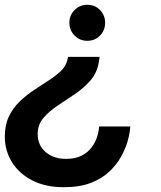

<svg xmlns="http://www.w3.org/2000/svg" viewBox="-29 -558 669 800"><path d="M335 -538Q367 -538 388 -516Q409 -494 409 -463Q409 -432 388 -410Q367 -388 335 -388Q303 -388 281.5 -410Q260 -432 260 -463Q260 -494 281.5 -516Q303 -538 335 -538ZM237 222Q160 222 105 193.5Q50 165 20.5 117Q-9 69 -9 11Q-9 -37 8 -72.5Q25 -108 52.5 -134.5Q80 -161 111.5 -182Q143 -203 172.5 -222Q202 -241 223.5 -261Q245 -281 251 -306L255 -321H386L383 -301Q376 -255 348 -223Q320 -191 283 -166Q246 -141 210.5 -117.5Q175 -94 151.5 -66Q128 -38 128 0Q128 47 161 75.5Q194 104 246 104Q285 104 311 90.5Q337 77 352 57Q367 37 374 17Q381 -3 382.5 -17Q384 -31 384 -31H514Q514 -31 512 -12.5Q510 6 501.5 34.5Q493 63 475 95.5Q457 128 426.5 157Q396 186 349.5 204Q303 222 237 222Z"/></svg>

Font: Be Vietnam Pro SemiBold
Style: Italic
Weight: 600
Italic angle: -12°
Designer: Lam Bao, Tony Le, Vietanh Nguyen
Foundry: Yellow Type Foundry
Version: Version 1.002; ttfautohint (v1.8.3)